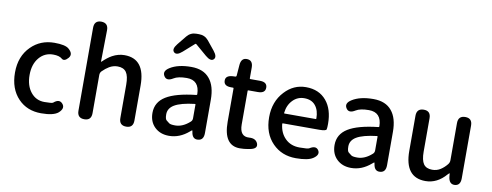

<svg xmlns="http://www.w3.org/2000/svg" viewBox="-68 -1182 3955 1544"><g transform="rotate(10 1910.0 -410.5)"><path d="M311 13Q196 13 124 -62Q48 -141 48 -274Q48 -407 130 -488Q206 -564 320 -564Q409 -564 438 -538Q483 -499 452 -464Q421 -429 398.5 -449Q376 -469 326 -469Q256 -469 211.5 -415.5Q167 -362 167 -275Q167 -188 210 -134.5Q253 -81 322 -81Q383 -81 392 -88Q437 -127 466 -93Q495 -60 451 -20Q413 13 311 13Z M662 0Q604 0 604 -60V-737Q604 -797 661 -797Q719 -796 718 -736L714 -482Q714 -477 718 -480Q757 -518 793 -538Q841 -564 892 -564Q1061 -564 1061 -346V-60Q1061 0 1004 0Q946 0 946 -60V-332Q946 -403 924 -434Q902 -465 853 -465Q817 -465 785 -446Q758 -430 731 -403Q719 -390 719 -372V-60Q719 0 662 0Z M1355 13Q1283 13 1238 -30.5Q1193 -74 1193 -146Q1193 -234 1271.5 -282.5Q1350 -331 1516 -349Q1522 -350 1522 -356Q1520 -470 1417 -470Q1346 -470 1311 -448Q1260 -416 1237 -453Q1213 -491 1264 -523Q1329 -564 1437 -564Q1538 -564 1588 -502Q1637 -443 1637 -331V-59Q1637 0 1590 3Q1544 7 1536 -51L1535 -56Q1534 -63 1532 -63Q1530 -63 1516 -51Q1442 13 1355 13ZM1390 -78Q1452 -78 1510 -131Q1522 -142 1522 -159V-272Q1522 -277 1517 -276Q1404 -263 1352 -232Q1304 -203 1304 -154Q1304 -115 1316.5 -105.5Q1329 -96 1340 -87Q1351 -78 1390 -78ZM1347 -673Q1303 -634 1280 -656Q1257 -678 1294 -724L1354 -798Q1384 -834 1431 -834H1453Q1500 -834 1530 -798L1590 -724Q1627 -678 1604 -656Q1582 -634 1537 -672L1445 -751Q1440 -756 1435 -751Z M2001 7Q1968 13 1934 13Q1801 13 1801 -180V-453Q1801 -458 1796 -458H1780Q1721 -458 1720 -501Q1718 -544 1777 -548L1800 -549Q1807 -550 1808 -557L1815 -647Q1820 -706 1868 -704Q1916 -702 1916 -643V-555Q1916 -550 1921 -550H1999Q2059 -550 2059 -504Q2059 -458 1999 -458H1921Q1916 -458 1916 -453V-179Q1916 -79 1994 -85Q2048 -89 2064 -49Q2079 -8 2017 4Z M2391 13Q2276 13 2201 -63Q2123 -142 2123 -275Q2123 -403 2201 -486Q2273 -564 2374 -564Q2481 -564 2541 -492Q2599 -423 2599 -304Q2599 -273 2596 -259Q2593 -245 2537 -245H2241Q2236 -245 2236 -240Q2243 -167 2288.5 -122Q2334 -77 2406 -77Q2474 -77 2484 -84Q2534 -116 2557 -82Q2580 -47 2530 -14Q2490 13 2391 13ZM2236 -330Q2235 -325 2240 -325H2494Q2499 -325 2499 -330Q2499 -396 2467.5 -435Q2436 -474 2376 -474Q2322 -474 2284 -436Q2243 -395 2236 -330Z M2842 13Q2770 13 2725 -30.5Q2680 -74 2680 -146Q2680 -234 2758.5 -282.5Q2837 -331 3003 -349Q3009 -350 3009 -356Q3007 -470 2904 -470Q2833 -470 2798 -448Q2747 -416 2724 -453Q2700 -491 2751 -523Q2816 -564 2924 -564Q3025 -564 3075 -502Q3124 -443 3124 -331V-59Q3124 0 3077 3Q3031 7 3023 -51L3022 -56Q3021 -63 3019 -63Q3017 -63 3003 -51Q2929 13 2842 13ZM2877 -78Q2939 -78 2997 -131Q3009 -142 3009 -159V-272Q3009 -277 3004 -276Q2891 -263 2839 -232Q2791 -203 2791 -154Q2791 -115 2803.5 -105.5Q2816 -96 2827 -87Q2838 -78 2877 -78Z M3449 13Q3280 13 3280 -204V-490Q3280 -550 3338 -550Q3395 -550 3395 -490V-218Q3395 -148 3416.5 -117Q3438 -86 3487 -86Q3525 -86 3554.5 -105Q3584 -124 3607 -153Q3619 -168 3619 -187V-490Q3619 -550 3677 -550Q3734 -550 3734 -490V-59Q3734 0 3687 3Q3641 5 3634 -54L3632 -76Q3631 -83 3629.5 -83Q3628 -83 3617 -71Q3545 13 3449 13Z"/></g></svg>

Font: Resource Han Rounded JP Medium
Style: Regular
Weight: 500
Designer: Cyano Hao (round all glyphs); Ryoko NISHIZUKA 西塚涼子 (kana, bopomofo & ideographs); Paul D. Hunt (Latin, Greek & Cyrillic)
Foundry: Cyano Hao
Version: 0.990